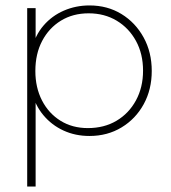

<svg xmlns="http://www.w3.org/2000/svg" viewBox="-20 -490 629 706"><path d="M309 10Q257 10 213.5 -10Q170 -30 139.5 -66.5Q109 -103 97 -152V-309Q109 -360 140 -396Q171 -432 215 -451Q259 -470 309 -470Q375 -470 426.5 -438.5Q478 -407 508 -352.5Q538 -298 538 -229Q538 -161 508.5 -107Q479 -53 427 -21.5Q375 10 309 10ZM303 -19Q363 -19 408.5 -46Q454 -73 480 -121Q506 -169 506 -230Q506 -292 480 -339.5Q454 -387 409 -414Q364 -441 306 -441Q248 -441 204 -414Q160 -387 135 -339.5Q110 -292 110 -229Q110 -168 134.5 -120.5Q159 -73 202.5 -46Q246 -19 303 -19ZM80 196V-460H111V-348L101 -237L111 -123V196Z"/></svg>

Font: Marine Company Thin
Style: Regular
Weight: 100
Designer: Rodrigo Fuenzalida
Foundry: fragTYPE
Version: Version 1.000